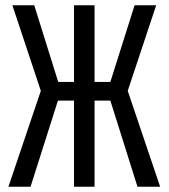

<svg xmlns="http://www.w3.org/2000/svg" viewBox="-20 -709 640 729"><path d="M261 -327V0H339V-327H399L502 0H588L465 -364L573 -689H491L399 -398H339V-689H261V-398H201L110 -689H27L135 -364L12 0H96L200 -327Z"/></svg>

Font: FiraMono Nerd Font
Style: Regular
Weight: 400
Designer: Carrois Corporate & Edenspiekermann AG
Foundry: Carrois Corporate GbR & Edenspiekermann AG
Version: Version 003.206;Nerd Fonts 3.3.0